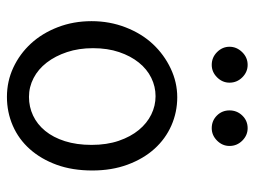

<svg xmlns="http://www.w3.org/2000/svg" viewBox="-108 -596 717 540"><g transform="rotate(90 250.0 -326.5)"><path d="M254 -467Q296 -467 333.5 -450.5Q371 -434 399 -403Q427 -372 443.5 -327.5Q460 -283 460 -228Q460 -172 444 -128Q428 -84 400 -52.5Q372 -21 334 -4.5Q296 12 253 12Q209 12 170.5 -6Q132 -24 103 -55.5Q74 -87 57 -131Q40 -175 40 -226Q40 -277 57.5 -322Q75 -367 104.5 -398.5Q134 -430 173 -448.5Q212 -467 254 -467ZM388 -226Q388 -269 376.5 -302.5Q365 -336 346 -359Q327 -382 302.5 -394Q278 -406 251 -406Q224 -406 199.5 -394Q175 -382 156.5 -359Q138 -336 127 -303.5Q116 -271 116 -230Q116 -190 127 -157Q138 -124 156.5 -100Q175 -76 200 -63Q225 -50 253 -50Q281 -50 305.5 -61.5Q330 -73 348.5 -95.5Q367 -118 377.5 -151Q388 -184 388 -226ZM198 -650Q213 -635 213 -614Q213 -594 198 -579Q183 -564 163 -564Q142 -564 127 -579Q112 -594 112 -614Q112 -634 127 -649.5Q142 -665 163 -665Q183 -665 198 -650ZM376 -650Q391 -635 391 -614Q391 -594 376 -579Q361 -564 341 -564Q320 -564 305.5 -578.5Q291 -593 291 -614Q291 -635 305.5 -650Q320 -665 341 -665Q361 -665 376 -650Z"/></g></svg>

Font: InconsolataGo
Style: Regular
Weight: 400
Designer: Raph Levien, Kirill Tkachev
Foundry: Cyreal
Version: Version 1.013